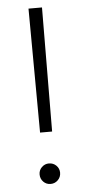

<svg xmlns="http://www.w3.org/2000/svg" viewBox="-52 -738 347 774"><g transform="rotate(-5 121.5 -351.0)"><path d="M145.5 -205.1H96.7L93.8 -707H148.4ZM80.1 -37.1Q80.1 -54.2 92.3 -66.2Q104.5 -78.1 121.1 -78.1Q138.7 -78.1 150.9 -66.2Q163.1 -54.2 163.1 -37.1Q163.1 -19.5 150.9 -7.3Q138.7 4.9 121.1 4.9Q104 4.9 92 -7.3Q80.1 -19.5 80.1 -37.1Z"/></g></svg>

Font: Pretendard Std ExtraLight
Style: Regular
Weight: 200
Designer: Base glyphs from Inter by Rasmus Andersson; Hangeul glyphs from Noto Sans CJK(Source Han Sans) by Jang Soo-young and Kan
Foundry: Kil Hyung-jin
Version: Version 1.309